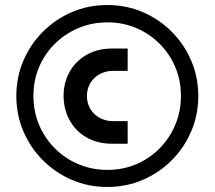

<svg xmlns="http://www.w3.org/2000/svg" viewBox="-20 -732 854 764"><path d="M407 12Q332 12 266.5 -16Q201 -44 151 -94Q101 -144 73 -209.5Q45 -275 45 -350Q45 -425 73 -490.5Q101 -556 151 -606Q201 -656 266.5 -684Q332 -712 407 -712Q482 -712 547.5 -684Q613 -656 663 -606Q713 -556 741 -490.5Q769 -425 769 -350Q769 -275 741 -209.5Q713 -144 663 -94Q613 -44 547.5 -16Q482 12 407 12ZM428 -160Q367 -160 323 -186Q279 -212 256 -255.5Q233 -299 233 -351Q233 -402 256 -444.5Q279 -487 323 -513Q367 -539 428 -539H488V-450H429Q401 -450 377.5 -437.5Q354 -425 340 -402.5Q326 -380 326 -350Q326 -320 340 -297.5Q354 -275 377.5 -262.5Q401 -250 429 -250H488V-160ZM407 -56Q469 -56 522 -78.5Q575 -101 615 -141.5Q655 -182 677.5 -235.5Q700 -289 700 -350Q700 -412 677.5 -465Q655 -518 615 -558Q575 -598 522 -620.5Q469 -643 408 -643Q346 -643 292.5 -620.5Q239 -598 198.5 -558Q158 -518 135.5 -465Q113 -412 113 -351Q113 -289 135.5 -235.5Q158 -182 198.5 -141.5Q239 -101 292.5 -78.5Q346 -56 407 -56Z"/></svg>

Font: MuseoModerno Thin SemiBold
Style: Regular
Weight: 600
Version: Version 1.003